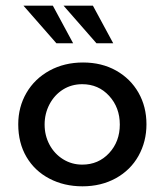

<svg xmlns="http://www.w3.org/2000/svg" viewBox="-20 -653 585 683"><path d="M275.4 -430.7Q341.8 -430.7 393.1 -401.9Q444.3 -373 472.7 -323.2Q501 -273.4 501 -210.9Q501 -149.4 472.7 -98.6Q444.3 -47.9 392.1 -19Q339.8 9.8 273.4 9.8Q208 9.8 155.8 -17.6Q103.5 -44.9 74.2 -94.7Q44.9 -144.5 44.9 -210.9Q44.9 -272.5 74.2 -322.8Q103.5 -373 156.2 -401.9Q209 -430.7 275.4 -430.7ZM272.5 -67.4Q330.1 -67.4 368.2 -108.4Q406.2 -149.4 406.2 -210Q406.2 -270.5 368.2 -312Q330.1 -353.5 272.5 -353.5Q234.4 -353.5 204.1 -334.5Q173.8 -315.4 156.2 -282.2Q138.7 -249 138.7 -210Q138.7 -170.9 156.2 -138.2Q173.8 -105.5 204.6 -86.4Q235.4 -67.4 272.5 -67.4ZM168 -632.8 240.2 -499H180.7L63.5 -632.8ZM310.5 -632.8 382.8 -499H323.2L206.1 -632.8Z"/></svg>

Font: Josefin Sans CFJ
Style: Regular
Weight: 400
Designer: Santiago Orozco
Foundry: Typemade
Version: Version 2.000